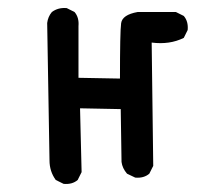

<svg xmlns="http://www.w3.org/2000/svg" viewBox="-20 -447 540 479"><path d="M138.7 11.7 119.1 2Q103.5 -19.5 103.5 -46.9L97.7 -389.6Q99.6 -405.3 109.4 -417Q125 -428.7 146.5 -426.8L166 -417Q177.7 -403.3 175.8 -381.8V-252.9L279.3 -251Q279.3 -368.2 282.2 -389.2Q285.2 -410.2 323.2 -417H418.9L438.5 -407.2Q450.2 -393.6 448.2 -372.1L438.5 -352.5Q403.3 -335 358.4 -340.8L362.3 -33.2L352.5 -13.7Q338.9 -2 317.4 -3.9L296.9 -13.7Q285.2 -27.3 283.2 -43L281.2 -174.8L179.7 -176.8L183.6 -17.6L173.8 2Q160.2 13.7 138.7 11.7Z"/></svg>

Font: JasonHandwriting2
Style: Regular
Weight: 400
Version: Version 1.05.10